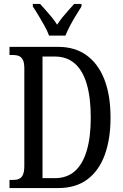

<svg xmlns="http://www.w3.org/2000/svg" viewBox="-20 -951 624 971"><path d="M28 0V-41H47Q64 -41 76.5 -46.5Q89 -52 96 -67.5Q103 -83 103 -112V-605Q103 -634 95.5 -648.5Q88 -663 75 -668Q62 -673 44 -673H28V-714H275Q358 -714 417 -672Q476 -630 507.5 -550Q539 -470 539 -356Q539 -247 509.5 -167Q480 -87 421.5 -43.5Q363 0 275 0ZM257 -50Q318 -50 358 -85Q398 -120 418.5 -188.5Q439 -257 439 -356Q439 -456 419 -525Q399 -594 358.5 -629.5Q318 -665 258 -665H195V-50ZM228 -771Q220 -794 205 -820.5Q190 -847 174.5 -873Q159 -899 146 -918V-931H183Q197 -915 212.5 -898Q228 -881 242.5 -863Q257 -845 269 -826Q281 -845 295.5 -863Q310 -881 325.5 -898Q341 -915 355 -931H392V-918Q380 -899 364 -873Q348 -847 334 -820.5Q320 -794 311 -771Z"/></svg>

Font: Noto Serif ExtraCondensed
Style: Regular
Weight: 400
Width: 2
Designer: Monotype Design Team
Foundry: Monotype Imaging Inc.
Version: Version 2.013